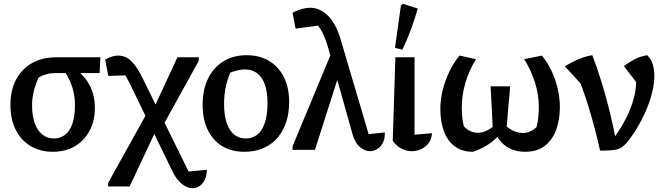

<svg xmlns="http://www.w3.org/2000/svg" viewBox="-20 -790 3499 1012"><path d="M274 -405Q249 -405 226 -399Q203 -393 184 -382Q166 -343 157.5 -306.5Q149 -270 149 -235Q149 -180 163 -141Q177 -102 203 -81Q229 -60 264 -60Q298 -60 323.5 -80Q349 -100 362 -139.5Q375 -179 375 -234Q375 -270 368.5 -301Q362 -332 348.5 -362.5Q335 -393 312 -428L374 -429Q480 -352 480 -221Q480 -153 452 -100.5Q424 -48 374.5 -19Q325 10 259 10Q191 10 140.5 -20.5Q90 -51 62.5 -106.5Q35 -162 35 -237Q35 -314 64.5 -370Q94 -426 148 -457Q202 -488 276 -488H509L505 -405Z M974 114 1070 105Q1070 136 1059.5 157.5Q1049 179 1032 190.5Q1015 202 995 202Q967 202 938 179Q909 156 888 111L676 -325Q660 -360 644 -387Q628 -414 611 -434L687 -394L551 -390L534 -476Q571 -497 602 -497Q644 -497 674.5 -465.5Q705 -434 735 -371ZM550 193V174L754 -193L781 -198L915 -488H1028V-470L844 -137L817 -134L663 193Z M1268 10Q1200 10 1151 -20Q1102 -50 1075 -105.5Q1048 -161 1048 -237Q1048 -317 1076.5 -375.5Q1105 -434 1157 -466.5Q1209 -499 1280 -499Q1349 -499 1399 -468.5Q1449 -438 1476.5 -383Q1504 -328 1504 -253Q1504 -173 1475 -113.5Q1446 -54 1393 -22Q1340 10 1268 10ZM1275 -60Q1311 -60 1336.5 -80.5Q1362 -101 1376 -143Q1390 -185 1390 -246Q1390 -305 1376 -344.5Q1362 -384 1335.5 -404Q1309 -424 1271 -424Q1246 -424 1215 -414.5Q1184 -405 1140 -386L1205 -431Q1183 -387 1172 -341.5Q1161 -296 1161 -242Q1161 -182 1175 -141.5Q1189 -101 1214.5 -80.5Q1240 -60 1275 -60Z M1776 -426 1640 0H1522V-19L1735 -531ZM1923 -83 2008 -92Q2010 -61 1998.5 -38.5Q1987 -16 1968.5 -4.5Q1950 7 1930 7Q1902 7 1875.5 -16.5Q1849 -40 1837 -87L1711 -534Q1688 -616 1656 -655L1538 -639L1522 -723Q1547 -736 1570 -742.5Q1593 -749 1615 -749Q1667 -749 1709 -707Q1751 -665 1775 -584Z M2050 -48 2064 -488H2165V-80L2257 -88Q2255 -58 2239.5 -36.5Q2224 -15 2200 -4Q2176 7 2150 7Q2122 7 2095.5 -7Q2069 -21 2050 -48ZM2101 -528 2062 -538 2093 -760 2103 -770 2182 -745Q2166 -689 2146 -635Q2126 -581 2101 -528Z M2748 10Q2689 10 2646 -20Q2603 -50 2576 -118L2649 -125Q2670 -106 2693.5 -97.5Q2717 -89 2736 -89Q2774 -89 2808 -120Q2814 -143 2817 -169Q2820 -195 2820 -228Q2820 -289 2800.5 -353Q2781 -417 2743 -478L2836 -497Q2864 -464 2885.5 -419.5Q2907 -375 2919 -325Q2931 -275 2931 -225Q2931 -158 2911 -104.5Q2891 -51 2850.5 -20.5Q2810 10 2748 10ZM2473 10Q2415 10 2376.5 -19Q2338 -48 2319.5 -99Q2301 -150 2301 -217Q2301 -265 2313.5 -315.5Q2326 -366 2349 -413.5Q2372 -461 2402 -497L2489 -478Q2453 -421 2433.5 -355Q2414 -289 2414 -225Q2414 -190 2417 -166.5Q2420 -143 2425 -124Q2441 -107 2460 -98.5Q2479 -90 2499 -90Q2518 -90 2540 -99Q2562 -108 2581 -125L2641 -121Q2616 -76 2573 -42.5Q2530 -9 2473 10ZM2648 -94 2578 -98 2566 -335H2669Z M3143 4Q3119 -104 3087 -211Q3055 -318 3010 -427L3049 -340L2957 -441Q3000 -466 3034.5 -480Q3069 -494 3102 -499Q3130 -426 3153.5 -348.5Q3177 -271 3195.5 -194Q3214 -117 3228 -43L3194 -36Q3226 -74 3251.5 -116Q3277 -158 3295.5 -200.5Q3314 -243 3323.5 -284Q3333 -325 3333 -362Q3333 -371 3332.5 -380Q3332 -389 3330 -399L3345 -342L3268 -442Q3297 -463 3326 -478Q3355 -493 3391 -499Q3411 -481 3420 -452.5Q3429 -424 3429 -391Q3429 -349 3417 -301Q3405 -253 3384 -205Q3363 -157 3336.5 -113Q3310 -69 3280 -34Q3268 -21 3257 -13.5Q3246 -6 3232 -2.5Q3218 1 3196.5 2.5Q3175 4 3143 4Z"/></svg>

Font: Piazzolla 24pt SemiBold
Style: Regular
Weight: 600
Designer: Juan Pablo del Peral
Foundry: Huerta Tipografica
Version: Version 2.005